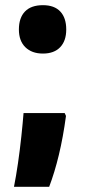

<svg xmlns="http://www.w3.org/2000/svg" viewBox="-20 -583 328 742"><path d="M146 -376Q103 -376 78 -400.5Q53 -425 53 -469Q53 -514 76.5 -538.5Q100 -563 146 -563Q190 -563 213 -538.5Q236 -514 236 -469Q236 -425 212.5 -400.5Q189 -376 146 -376ZM230 -146 235 -135Q224 -53 207.5 15.5Q191 84 170 139H34Q42 99 49.5 47.5Q57 -4 62.5 -56Q68 -108 71 -146Z"/></svg>

Font: Noto Sans Malayalam ExtraCondensed Black
Style: Regular
Weight: 900
Width: 2
Designer: Jelle Bosma - Monotype Design Team
Foundry: Monotype Imaging Inc.
Version: Version 2.104; ttfautohint (v1.8.4.7-5d5b)